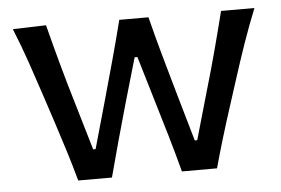

<svg xmlns="http://www.w3.org/2000/svg" viewBox="-43 -588 944 646"><g transform="rotate(-5 429.0 -265.0)"><path d="M196.3 0Q182.6 -49.8 167 -99.9Q151.4 -149.9 134.8 -200.7L104 -294.4Q85 -352.5 65.2 -409.9Q45.4 -467.3 21.5 -526.4L133.8 -529.8Q149.9 -466.3 169.2 -395.8Q188.5 -325.2 208 -260.7L255.4 -100.1H263.7L310.1 -264.6Q328.6 -330.1 346.4 -395.3Q364.3 -460.4 380.9 -526.4H479.5Q495.1 -463.9 513.7 -397.2Q532.2 -330.6 550.8 -266.1L598.6 -100.1H606.9L655.3 -269Q673.8 -331.5 692.1 -400.4Q710.4 -469.2 724.6 -526.4H837.4Q814 -468.3 793.9 -410.4Q773.9 -352.5 755.4 -294.4L725.6 -201.7Q709 -150.4 693.6 -99.4Q678.2 -48.3 665 0H546.4Q530.8 -59.6 512 -123.8Q493.2 -188 475.6 -246.1L430.7 -396.5H421.4L377.4 -244.6Q360.8 -186.5 343.3 -123Q325.7 -59.6 310.1 0Z"/></g></svg>

Font: Pinar DS1 Medium
Style: Regular
Weight: 500
Designer: Amin Abedi
Version: Version 3.000